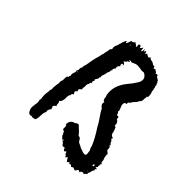

<svg xmlns="http://www.w3.org/2000/svg" viewBox="-161 -690 825 825"><g transform="rotate(45 252.0 -277.5)"><path d="M92 -63 94 -77Q95 -82 93 -90L92 -95Q90 -97 94 -99Q89 -125 94 -146V-154Q94 -158 97 -163Q95 -171 97 -183L98 -193L100 -203Q98 -214 101 -219Q103 -223 103 -228V-239Q103 -250 111 -252Q108 -257 113 -259Q109 -273 117 -288Q115 -294 115 -295Q116 -300 119 -302V-312Q119 -317 122 -320Q123 -321 123 -325V-330Q127 -339 130 -360Q133 -380 136 -390Q142 -409 144 -423Q147 -426 148 -440Q149 -443 151 -451V-458L154 -464L157 -467Q159 -470 158 -471Q155 -479 159 -489L163 -498L165 -507Q167 -509 168 -517L170 -523L173 -530Q179 -545 181 -528Q185 -531 188 -540L190 -547Q191 -550 194 -553Q198 -550 203 -555L206 -558Q208 -560 209 -560Q210 -560 211 -559L215 -555Q218 -556 222 -549Q224 -548 225 -549.5Q226 -551 226 -553L225 -557L224 -561Q228 -568 233 -566Q237 -565 239 -555Q239 -556 240.5 -557.5Q242 -559 244.5 -562Q247 -565 249 -568L250 -563V-558Q250 -552 254 -551Q257 -554 257 -560V-569L258 -568Q258 -567 258.5 -565.5Q259 -564 260 -561.5Q261 -559 262 -557Q270 -575 272 -554Q277 -557 278 -561L283 -559L287 -556Q289 -556 290 -555L292 -554Q295 -554 296 -555Q299 -558 301 -561Q304 -555 312 -553H316L321 -551Q324 -550 332 -544Q340 -549 342 -537Q344 -535 347 -537L349 -538L352 -539Q353 -536 356 -535L360 -533Q364 -530 366 -525Q369 -530 374 -528Q378 -527 378 -521L393 -512Q392 -507 398 -505Q397 -499 403 -493Q400 -490 403 -485L405 -480Q406 -477 405 -474Q410 -469 407 -462Q413 -454 413 -433Q405 -428 409 -424Q408 -423 407.5 -420Q407 -417 407 -416V-407Q405 -396 399 -394Q398 -386 387 -376Q378 -366 375 -358Q371 -359 369 -354V-346L366 -345H363Q360 -344 358 -339Q356 -330 360 -321L364 -312L367 -303Q364 -298 368 -294L371 -291Q373 -289 371 -287Q371 -285 373 -283Q386 -284 385 -277V-271Q386 -269 391 -267Q401 -257 398 -244Q408 -243 408 -236Q410 -234 412 -226L414 -220L415 -214Q419 -201 432 -201Q424 -193 436 -187Q435 -183 439 -179L442 -175L446 -172Q441 -169 443 -167L445 -166L448 -165Q448 -164 449 -161Q450 -158 450 -157V-148L453 -145L455 -143L458 -141L464 -135Q461 -131 463 -125L464 -120L465 -115Q471 -102 469 -94L471 -92L473 -91Q475 -89 475 -85Q471 -84 473 -76V-75L472 -73Q470 -72 472 -70Q474 -67 471 -64L468 -62L465 -60L471 -59L477 -57Q467 -52 474 -44Q471 -45 469.5 -42.5Q468 -40 467 -35L466 -31L465 -26Q463 -21 460 -19Q466 -13 458 -11L456 -8L454 -6Q452 -4 452 -2Q447 -7 441 -4Q434 -3 434 5Q424 0 422 1Q420 3 416 12Q412 14 407 12L404 10L401 9Q397 9 392 14L388 11L385 8Q381 7 377 11Q375 7 374 6Q373 5 372 5Q370 5 369 8Q366 11 364 11Q361 11 360 7Q357 4 352 -6Q346 2 345 2Q344 3 342 -1Q341 -3 340 -6Q336 -5 334 -11L333 -15L329 -19Q324 -10 320 -14Q317 -17 316 -20L312 -26Q302 -20 297 -29L294 -33L292 -36Q289 -39 284 -37Q290 -45 288 -47Q283 -40 278 -45L274 -50L269 -55Q269 -63 265 -64Q263 -75 253 -75Q252 -76 252 -82V-91Q251 -96 249.5 -98Q248 -100 246 -99Q246 -127 271 -131Q273 -137 286 -138Q312 -115 320 -103Q327 -104 333 -97L337 -90L342 -84Q343 -83 351 -80L357 -77L364 -73Q385 -65 392 -65Q401 -65 401 -74L398 -95Q395 -97 393 -103L392 -107L391 -112Q378 -145 350 -187L340 -205L328 -223Q313 -244 307 -257Q299 -262 296 -268Q292 -276 296 -283Q287 -285 285 -296L284 -305Q282 -311 281 -313Q272 -359 307 -405Q308 -407 311 -410Q314 -413 315 -415L324 -426Q338 -446 340 -450Q355 -479 326 -494Q322 -493 313 -493L301 -495Q285 -498 276 -495Q261 -490 259 -487Q248 -492 244 -487Q247 -486 251 -484Q249 -480 242 -479Q242 -475 238 -472L234 -469L230 -466Q243 -462 241 -450Q238 -456 236 -456Q234 -456 232 -453Q231 -449 232 -446Q234 -441 236 -440Q231 -440 229 -435L227 -430Q226 -430 226 -429Q226 -428 225 -427Q231 -424 226 -418L223 -415L222 -412Q220 -407 223 -405Q221 -404 219 -399V-390L217 -388L216 -386Q214 -384 215 -381Q213 -377 213 -372L211 -366L209 -360Q206 -353 209 -347Q205 -346 205 -343L206 -341V-338L203 -333L200 -328Q195 -322 201 -320L198 -315L197 -310Q196 -308 198 -306.5Q200 -305 204 -306Q191 -302 194 -293Q189 -288 189 -281V-266Q184 -260 190 -257L186 -252L181 -248Q176 -242 182 -236Q167 -227 180 -215Q169 -210 172 -203Q166 -197 166 -185V-174L164 -163V-164Q161 -152 154 -151Q159 -146 159 -140V-134Q161 -130 162 -129Q162 -128 161 -127Q160 -126 160 -125L156 -122Q151 -117 150 -114Q154 -113 154 -109V-105Q155 -104 157 -101Q153 -100 149 -90Q146 -79 150 -78Q143 -71 143 -50L142 -35Q140 -25 137 -21H132L127 -19Q123 -18 118 -21Q101 -13 93 -36Q89 -44 92 -63ZM451 -58Q451 -53 458 -56V-61Q458 -63 456 -65Q451 -62 451 -58ZM120 -295 121 -294 123 -293Q124 -293 124 -294L121 -297Q120 -296 120 -295ZM202 -532V-539Q198 -534 202 -532ZM455 -27H454L453 -26V-25L454 -24Q454 -26 455 -27ZM443 -13V-15L441 -13Q442 -12 443 -13ZM454 -20Q454 -17 456 -19Q456 -22 454 -20ZM371 -1Q371 0 372 1Q373 0 373 -1Q371 -3 371 -1ZM200 -545V-547Q199 -546 200 -545ZM413 9V7Q412 7 412 8L413 10Q414 10 413 9ZM318 -23V-25H317V-23Z"/></g></svg>

Font: Kom-post
Style: Regular
Weight: 400
Designer: @guaschetti
Foundry: guaschetti
Version: Version 1.00 December 6, 2021, initial release